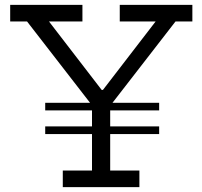

<svg xmlns="http://www.w3.org/2000/svg" viewBox="-20 -772 835 792"><path d="M636.5 -348V-316.5H166.5V-348ZM636.5 -250.5V-219H166.5V-250.5ZM704 -683.5 430.5 -330.5H365L91.5 -683.5H22V-752H320V-683.5H182L421 -373L360.5 -401H433.5L383 -373L622 -683.5H474V-752H773.5V-683.5ZM434.5 -386V-68.5H555V0H239V-68.5H359.5V-386Z"/></svg>

Font: Hepta Slab ExtraLight
Style: Regular
Weight: 400
Version: Version 1.102